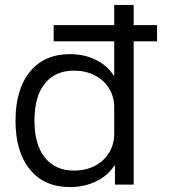

<svg xmlns="http://www.w3.org/2000/svg" viewBox="-20 -750 689 780"><path d="M198 -582V-648H618V-582ZM264 10Q160 10 101.5 -61.5Q43 -133 43 -260Q43 -387 101.5 -458.5Q160 -530 264 -530Q322 -530 368.5 -507.5Q415 -485 442 -443H444V-730H523V0H447V-77H444Q418 -36 370 -13Q322 10 264 10ZM280 -57Q328 -57 365 -76Q402 -95 423 -129.5Q444 -164 444 -207V-313Q444 -357 423 -391Q402 -425 365 -444Q328 -463 280 -463Q204 -463 162 -410.5Q120 -358 120 -260Q120 -162 162.5 -109.5Q205 -57 280 -57Z"/></svg>

Font: M PLUS 1
Style: Regular
Weight: 400
Designer: Coji Morishita
Foundry: UNDERFOREST DESIGN
Version: Version 1.001